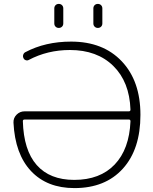

<svg xmlns="http://www.w3.org/2000/svg" viewBox="-20 -953 781 983"><path d="M458 -910Q458 -920 464.5 -926.5Q471 -933 481 -933Q491 -933 497.5 -926.5Q504 -920 504 -910V-833Q504 -823 497.5 -816.5Q491 -810 481 -810Q471 -810 464.5 -816.5Q458 -823 458 -833ZM258 -910Q258 -920 264.5 -926.5Q271 -933 281 -933Q291 -933 297.5 -926.5Q304 -920 304 -910V-833Q304 -823 297.5 -816.5Q291 -810 281 -810Q271 -810 264.5 -816.5Q258 -823 258 -833ZM106 -341Q97 -341 97 -333Q101 -184 168 -108Q235 -32 360 -32Q492 -32 567 -110.5Q642 -189 648 -332Q648 -341 640 -341ZM361 10Q221 10 139 -77Q57 -164 49 -325Q48 -349 65 -366Q82 -383 106 -383H640Q648 -383 648 -392Q643 -534 560 -615.5Q477 -697 338 -697Q223 -697 127 -646Q120 -642 111.5 -645Q103 -648 100 -656Q96 -664 99 -673Q102 -682 110 -686Q212 -740 344 -740Q508 -740 603.5 -639Q699 -538 699 -365Q699 -189 609 -89.5Q519 10 361 10Z"/></svg>

Font: Rounded Mplus 1c Light
Style: Regular
Weight: 300
Version: Version 1.059.20150529